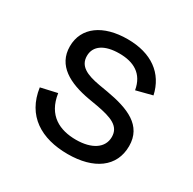

<svg xmlns="http://www.w3.org/2000/svg" viewBox="-121 -627 770 766"><g transform="rotate(30 263.5 -244.5)"><path d="M280 14C400 14 477 -40 477 -136C477 -231 396 -263 293 -281L252 -288C190 -299 151 -317 151 -364C151 -411 192 -437 259 -437C325 -437 374 -411 386 -341L460 -360C440 -451 369 -503 259 -503C147 -503 73 -451 73 -363C73 -275 148 -236 244 -219L285 -212C356 -199 399 -183 399 -133C399 -83 353 -52 280 -52C206 -52 140 -82 126 -178L51 -161C68 -40 158 14 280 14Z"/></g></svg>

Font: Meta Space
Style: Regular
Weight: 400
Designer: Meta Pool / Florian Karsten
Foundry: Meta Pool / Florian Karsten
Version: Version 2.000;Glyphs 3.1.1 (3137)